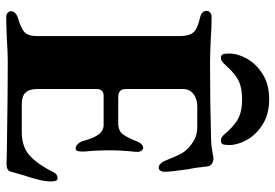

<svg xmlns="http://www.w3.org/2000/svg" viewBox="-154 -726 885 617"><g transform="rotate(90 288.5 -417.5)"><path d="M16 -11Q16 -17 21.5 -23Q27 -29 36 -32Q71 -42 83.5 -54Q96 -66 96 -95V-551Q96 -583 84 -596.5Q72 -610 36 -618Q15 -623 15 -639Q15 -646 20.5 -650.5Q26 -655 35 -655Q71 -655 110 -652Q160 -650 179 -650Q313 -650 412 -653Q443 -653 464.5 -657Q486 -661 489 -661Q498 -661 506 -656Q514 -651 515 -640Q518 -607 524 -579Q532 -523 532 -505Q532 -496 528.5 -490.5Q525 -485 519 -485Q513 -485 507.5 -489.5Q502 -494 498 -502Q483 -539 476 -553Q469 -567 459 -577Q445 -591 428 -600Q411 -609 386 -609H323Q298 -609 282 -596.5Q266 -584 266 -563V-379Q266 -355 292 -355H377Q400 -355 411.5 -370Q423 -385 435 -417Q443 -435 456 -435Q461 -435 465 -428.5Q469 -422 468 -412Q463 -364 463 -329Q463 -286 467 -246V-238Q467 -218 457 -218Q450 -218 443 -225Q436 -232 433 -242Q424 -276 412 -292Q400 -308 382 -308H288Q266 -308 266 -285V-96Q266 -69 277.5 -57Q289 -45 315 -45H404Q450 -45 477 -68Q506 -92 534 -148Q540 -160 553 -160Q563 -160 563 -140Q563 -122 558 -101Q553 -80 542 -46L531 -8Q527 4 507 4L468 3Q273 0 179 0Q145 0 106 3Q54 5 35 5Q26 5 21 0Q16 -5 16 -11ZM446 -712Q446 -697 443.5 -691Q441 -685 432 -685Q425 -685 420 -688.5Q415 -692 410 -698Q405 -704 402 -707Q378 -733 356 -743Q334 -753 299 -753Q264 -753 242 -743Q220 -733 196 -707Q193 -704 187 -697.5Q181 -691 176.5 -688Q172 -685 166 -685Q157 -685 154.5 -691Q152 -697 152 -712Q152 -739 168.5 -768.5Q185 -798 218 -819Q251 -840 299 -840Q347 -840 380 -819Q413 -798 429.5 -768.5Q446 -739 446 -712Z"/></g></svg>

Font: EB Garamond ExtraBold
Style: Regular
Weight: 800
Designer: Georg Duffner and Octavio Pardo
Foundry: Georg Duffner
Version: Version 1.000